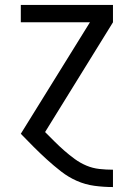

<svg xmlns="http://www.w3.org/2000/svg" viewBox="-20 -540 540 775"><path d="M435 215Q398 215 361 210Q324 205 290 190Q256 175 226.5 152Q197 129 169.5 104Q142 79 116 53Q90 27 64 0L343 -450H64V-520H436V-450L162 -7Q181 12 200 31Q219 50 239.5 68Q260 86 282 102Q304 118 329 128.5Q354 139 381 142Q408 145 435 145H436V215Z"/></svg>

Font: Iosevka SS04
Style: Regular
Weight: 400
Monospace: yes
Designer: Belleve Invis
Foundry: Belleve Invis
Version: Version 19.0.0; ttfautohint (v1.8.4)